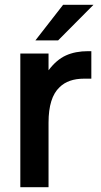

<svg xmlns="http://www.w3.org/2000/svg" viewBox="-20 -783 422 803"><path d="M65 0V-559H183V-489Q216 -533 255.5 -551Q295 -569 349 -569H362V-454H332Q265 -454 229 -418Q183 -375 183 -270V0ZM223 -614H128L244 -763H371Z"/></svg>

Font: Open Sauce One SemiBold
Style: Regular
Weight: 600
Designer: Alfredo Marco Pradil
Foundry: Creative Sauce Fz LLC
Version: Version 1.477